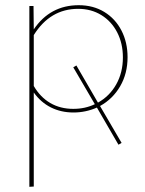

<svg xmlns="http://www.w3.org/2000/svg" viewBox="-20 -430 560 739"><path d="M365 -22 448 120 436 127 353 -16Q310 3 263 3Q215 3 176 -16.5Q137 -36 110 -74V288L93 289V-407H109L110 -317Q173 -410 283 -410Q339 -410 381.5 -384Q424 -358 447.5 -312.5Q471 -267 471 -210Q471 -147 442.5 -98Q414 -49 365 -22ZM345 -29 262 -171 274 -178 357 -35Q402 -60 427.5 -105.5Q453 -151 453 -209Q453 -263 431 -305.5Q409 -348 370 -372Q331 -396 281 -396Q173 -396 110 -295V-99Q135 -56 173.5 -33.5Q212 -11 262 -11Q308 -11 345 -29Z"/></svg>

Font: Ysabeau Infant Thin
Style: Regular
Weight: 200
Designer: Christian Thalmann (Catharsis Fonts)
Version: Version 0.003